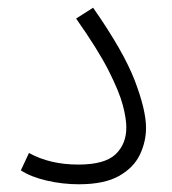

<svg xmlns="http://www.w3.org/2000/svg" viewBox="-20 -472 445 497"><path d="M34 -31 55 -76Q109 -46 183 -46Q251 -46 279 -72.5Q307 -99 307 -142Q307 -165 298 -199.5Q289 -234 261.5 -288.5Q234 -343 177 -424L221 -452Q300 -339 329 -263Q358 -187 358 -141Q358 -105 342 -71.5Q326 -38 288 -16.5Q250 5 184 5Q142 5 101 -4.5Q60 -14 34 -31Z"/></svg>

Font: Noto Sans Arabic SemCond Light
Style: Regular
Weight: 300
Width: 4
Designer: Monotype Design Team, Nadine Chahine, Nizar Qandah and Khaled Hosny
Foundry: Monotype Imaging Inc.
Version: Version 2.012; ttfautohint (v1.8.4.7-5d5b)